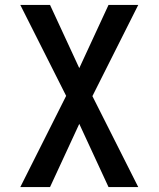

<svg xmlns="http://www.w3.org/2000/svg" viewBox="-20 -540 640 775"><path d="M62 215 247 -153 62 -520H182L300 -265L418 -520H538L353 -152L538 215H418L300 -40L182 215Z"/></svg>

Font: Iosevka Semibold Extended
Style: Regular
Weight: 600
Width: 7
Monospace: yes
Designer: Belleve Invis
Foundry: Belleve Invis
Version: Version 32.5.0; ttfautohint (v1.8.4)